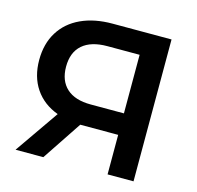

<svg xmlns="http://www.w3.org/2000/svg" viewBox="-103 -807 937 915"><g transform="rotate(15 366.0 -350.0)"><path d="M633 -700V0H505V-195H318L188 0H51L201 -216Q128 -243 88.5 -301.5Q49 -360 49 -443Q49 -523 85 -581Q121 -639 187 -669.5Q253 -700 342 -700ZM181 -445Q181 -376 222 -338.5Q263 -301 341 -301H505V-590H346Q266 -590 223.5 -553Q181 -516 181 -445Z"/></g></svg>

Font: CMG Sans SemiBold
Style: Regular
Weight: 600
Designer: Julieta Ulanovsky
Foundry: Julieta Ulanovsky
Version: Version 7.200